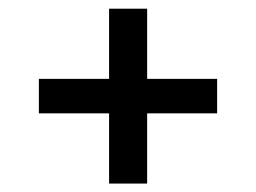

<svg xmlns="http://www.w3.org/2000/svg" viewBox="-20 -464 595 446"><path d="M484.4 -200.7H321.8V-37.6H233.4V-200.7H70.3V-280.8H233.4V-443.8H321.8V-280.8H484.4Z"/></svg>

Font: Kumbh Sans Medium
Style: Regular
Weight: 500
Version: Version 1.005